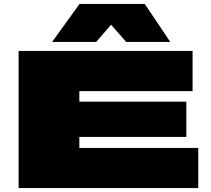

<svg xmlns="http://www.w3.org/2000/svg" viewBox="-20 -960 1075 980"><path d="M75 0V-700H963V-495H385V-441H931V-261H385V-205H992V0ZM246 -746 386 -940H719L849 -746H624L547 -834L471 -746Z"/></svg>

Font: Georama ExtraExtended Black
Style: Regular
Weight: 900
Width: 8
Designer: Jean-Baptiste Levee
Foundry: Production Type
Version: Version 1.000